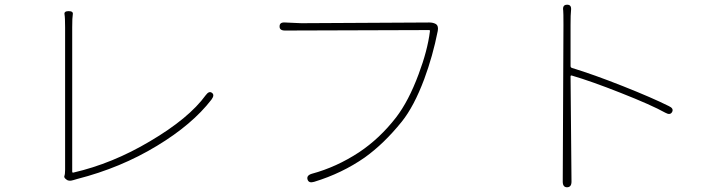

<svg xmlns="http://www.w3.org/2000/svg" viewBox="-20 -774 3040 811"><path d="M289 -13Q270 -7 260 -16Q249 -24 252 -31Q255 -38 255 -57V-658Q255 -700 252.5 -713.5Q250 -727 270 -727Q290 -727 287.5 -713.5Q285 -700 285 -659V-49Q285 -44 290 -45Q455 -83 613 -177Q778 -274 849 -372Q863 -391 875 -382Q888 -373 873 -353Q792 -248 643 -158Q490 -65 306 -18Q295 -15 289 -13Z M1307 -6Q1284 1 1279 -16Q1274 -33 1297 -40Q1401 -68 1497 -131Q1584 -189 1653 -278Q1706 -347 1748 -460Q1786 -561 1796 -642Q1797 -647 1792 -647L1184 -645Q1160 -645 1161 -663Q1161 -681 1185 -679L1229 -677Q1241 -676 1253 -676L1794 -679Q1810 -679 1822 -672Q1833 -664 1829 -643Q1808 -537 1772 -440Q1729 -325 1677 -260Q1602 -167 1521 -109Q1425 -42 1307 -6Z M2375 17Q2357 17 2357 -7L2360 -669Q2360 -723 2359 -729Q2355 -754 2375 -754Q2395 -755 2392 -730Q2390 -714 2390 -669V-495Q2390 -489 2396 -487Q2488 -459 2611.5 -410Q2735 -361 2805 -326Q2827 -316 2819 -301Q2811 -286 2790 -298Q2733 -330 2601 -382Q2480 -430 2395 -455Q2390 -456 2390 -451L2394 -7Q2394 17 2375 17Z"/></svg>

Font: Resource Han Rounded KR ExtraLight
Style: Regular
Weight: 250
Designer: Cyano Hao (round all glyphs); Ryoko NISHIZUKA 西塚涼子 (kana, bopomofo & ideographs); Paul D. Hunt (Latin, Greek & Cyrillic)
Foundry: Cyano Hao
Version: 0.990